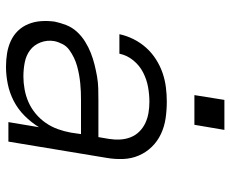

<svg xmlns="http://www.w3.org/2000/svg" viewBox="-84 -676 768 640"><g transform="rotate(90 300.0 -356.0)"><path d="M203 8Q203 8 203 8Q203 8 203 8H202Q180 8 158 4.5Q136 1 116.5 -8Q97 -17 82.5 -32Q68 -47 60 -67Q52 -87 50.5 -109Q49 -131 52 -154Q56 -173 63.5 -192.5Q71 -212 85.5 -228Q100 -244 118.5 -255.5Q137 -267 156 -274.5Q175 -282 195 -287Q215 -292 235 -295.5Q255 -299 275 -299.5Q295 -300 314 -300H437L443 -335Q446 -354 445 -372.5Q444 -391 437.5 -407.5Q431 -424 418.5 -436.5Q406 -449 390 -456.5Q374 -464 356 -467Q338 -470 319 -470Q295 -470 270 -465.5Q245 -461 221.5 -449Q198 -437 181 -416Q164 -395 159 -370H94Q99 -394 110.5 -417Q122 -440 139 -459Q156 -478 178 -492Q200 -506 223.5 -514Q247 -522 271 -525Q295 -528 319 -528Q347 -528 374.5 -524Q402 -520 426.5 -508.5Q451 -497 469.5 -478Q488 -459 498.5 -434.5Q509 -410 510 -382Q511 -354 506 -326L452 0H387L404 -102Q388 -76 366 -54Q344 -32 317 -18Q290 -4 260.5 2Q231 8 203 8ZM235 -50Q256 -50 278 -54Q300 -58 320.5 -67Q341 -76 359 -91Q377 -106 390 -125Q403 -144 410.5 -165Q418 -186 422 -208L427 -242H314Q300 -242 286 -241.5Q272 -241 257.5 -239.5Q243 -238 229 -235.5Q215 -233 200.5 -229Q186 -225 172.5 -218.5Q159 -212 146.5 -203Q134 -194 127 -180.5Q120 -167 117 -153Q113 -129 121.5 -107Q130 -85 147.5 -72Q165 -59 188 -54.5Q211 -50 235 -50ZM396 -620H297L313 -720H413Z"/></g></svg>

Font: Iosevka SS04 Light Extended
Style: Italic
Weight: 300
Width: 7
Italic angle: -9°
Monospace: yes
Designer: Belleve Invis
Foundry: Belleve Invis
Version: Version 19.0.0; ttfautohint (v1.8.4)